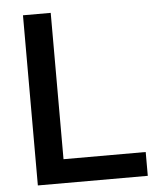

<svg xmlns="http://www.w3.org/2000/svg" viewBox="-52 -764 662 808"><g transform="rotate(-5 279.0 -359.5)"><path d="M539.6 0V-100.6H192.4V-718.8H75.2V0Z"/></g></svg>

Font: Winston Medium
Style: Regular
Weight: 500
Designer: Vernon Adams, Kim Jin-seong, David Berlow, Cristiano Sobral
Foundry: The Winston Project Authors
Version: Version 3.004